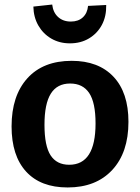

<svg xmlns="http://www.w3.org/2000/svg" viewBox="-20 -814 617 846"><path d="M296 -546Q414 -546 480 -476Q546 -406 546 -277Q546 -142 474.5 -65Q403 12 278 12Q159 12 95 -58Q31 -128 31 -257Q31 -392 100.5 -469Q170 -546 296 -546ZM289 -446Q232 -446 204 -401.5Q176 -357 176 -264Q176 -171 203 -129.5Q230 -88 285 -88Q401 -88 401 -270Q401 -362 373 -404Q345 -446 289 -446ZM288 -623Q242 -623 206 -644Q170 -665 149 -701.5Q128 -738 127 -785L210 -794Q214 -759 236 -739Q258 -719 292 -719Q325 -719 345 -737.5Q365 -756 368 -788L448 -792Q449 -742 429 -704.5Q409 -667 372.5 -645Q336 -623 288 -623Z"/></svg>

Font: Bitter
Style: Bold
Weight: 700
Designer: Sol Matas, and Bitter project Authors
Foundry: Sol Matas
Version: Version 2.001